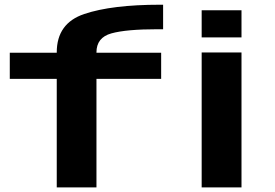

<svg xmlns="http://www.w3.org/2000/svg" viewBox="-20 -814 1196 834"><path d="M226.5 0H399V-471.5H680V-585H399V-586.5Q399 -651 463.8 -669Q528.5 -687 664.5 -687H688.5V-793.5H675.5Q465.5 -793.5 346 -753.2Q226.5 -713 226.5 -586.5V-585H22.5V-471.5H226.5ZM856 0H1029V-586H856ZM856 -769.5V-651.5H1029V-769.5Z"/></svg>

Font: Anybody ExtraExpanded SemiBold
Style: Regular
Weight: 600
Width: 8
Version: Version 1.113;gftools[0.9.25]